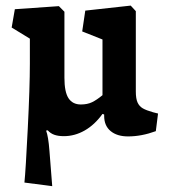

<svg xmlns="http://www.w3.org/2000/svg" viewBox="-20 -465 597 675"><path d="M85 -241.2Q85 -159.2 77.6 -12.7Q70.3 133.8 65.9 176.8L163.6 189.5L153.8 64.9Q149.9 14.2 142.1 -5.9L147.9 -6.8Q157.2 3.9 170.9 8.8Q184.6 13.7 204.6 13.7Q242.7 13.7 277.8 -6.3Q313 -26.4 340.3 -64.5L346.2 -62.5V-57.6Q346.2 -22.9 368.9 -4.2Q391.6 14.6 430.2 14.6Q477.5 14.6 527.8 -3.9L535.6 -65.9L518.1 -70.3Q494.1 -77.1 481.9 -84.2Q469.7 -91.3 463.6 -104.7Q457.5 -118.2 457.5 -143.1V-425.8L439.5 -445.3L279.8 -427.7L269 -354.5L340.3 -326.2V-130.4Q320.3 -113.8 303.7 -105.7Q287.1 -97.7 264.2 -97.7Q235.4 -97.7 220.9 -119.6Q206.5 -141.6 206.5 -191.4V-423.8L187 -443.4L32.2 -432.6L21 -368.2L85 -329.1Z"/></svg>

Font: Neuton
Style: Bold
Weight: 700
Designer: Brian M Zick
Foundry: Brian M Zick
Version: Version 1.560